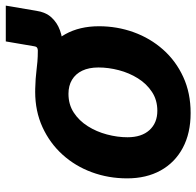

<svg xmlns="http://www.w3.org/2000/svg" viewBox="-28 -648 688 673"><g transform="rotate(-90 316.5 -312.0)"><path d="M322.3 -437.5 338.4 -533.2Q360.4 -532.7 376 -531.5Q391.6 -530.3 405.8 -528.6Q419.9 -526.9 436.3 -525.4Q452.6 -523.9 475.6 -523.9Q488.8 -523.9 490.2 -536.1L507.3 -636.2H632.8L614.7 -529.3Q609.9 -496.6 591.6 -476.3Q573.2 -456.1 546.1 -446.3Q519 -436.5 487.3 -436.5Q446.3 -436.5 405 -437Q363.8 -437.5 322.3 -437.5ZM256.3 11.7Q185.5 11.7 134 -15.9Q82.5 -43.5 54.9 -93.5Q27.3 -143.6 27.3 -210.9Q27.3 -276.4 48.8 -334.7Q70.3 -393.1 110.6 -437.5Q150.9 -481.9 206.8 -507.6Q262.7 -533.2 331.1 -533.2Q402.3 -533.2 453.6 -505.4Q504.9 -477.5 532.7 -427.5Q560.5 -377.4 560.5 -309.6Q560.5 -246.1 539.6 -188Q518.6 -129.9 478.8 -85Q439 -40 382.8 -14.2Q326.7 11.7 256.3 11.7ZM264.2 -105Q301.8 -105 330.3 -123.8Q358.9 -142.6 377.9 -173.1Q397 -203.6 406.5 -240Q416 -276.4 416 -311.5Q416 -344.7 404.8 -368.2Q393.6 -391.6 372.8 -404.1Q352.1 -416.5 323.7 -416.5Q286.1 -416.5 257.8 -397.9Q229.5 -379.4 210.2 -348.9Q190.9 -318.4 181.2 -281.7Q171.4 -245.1 171.4 -209.5Q171.4 -160.2 196.5 -132.6Q221.7 -105 264.2 -105Z"/></g></svg>

Font: Inter 28pt
Style: Bold Italic
Weight: 700
Italic angle: -9.3988°
Designer: Rasmus Andersson
Foundry: rsms
Version: Version 4.001;git-66647c0bb